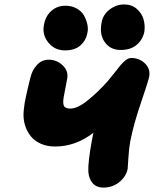

<svg xmlns="http://www.w3.org/2000/svg" viewBox="-20 -873 695 865"><path d="M438 -772.9Q444.3 -807.6 474.1 -830.3Q503.9 -853 539.1 -853Q573.2 -853 596.2 -833Q619.1 -813 627 -784.9Q634.8 -756.8 629.9 -728Q622.6 -693.8 595.7 -670.9Q568.8 -647.9 522.9 -647.9Q477.1 -647.9 451.9 -683.3Q426.8 -718.8 438 -772.9ZM272.9 -646Q226.1 -646 197.5 -681.6Q168.9 -717.3 178.2 -762.2Q185.5 -801.3 211.7 -824.2Q237.8 -847.2 274.9 -847.2Q302.7 -847.2 324.7 -835.2Q346.7 -823.2 357.4 -804.9Q368.2 -786.6 373.3 -764.2Q378.4 -741.7 373 -721.2Q366.7 -689.5 341.6 -667.7Q316.4 -646 272.9 -646ZM444.8 -27.8Q415.5 -27.8 397.9 -47.1Q380.4 -66.4 377.9 -100.1Q376 -143.6 395 -246.1Q399.9 -270.5 400.9 -274.9Q320.8 -212.9 228 -212.9Q191.9 -212.9 163.6 -225.6Q135.3 -238.3 118.9 -259Q102.5 -279.8 94.2 -304.2Q85.9 -328.6 85.9 -355Q85.9 -366.7 87.6 -382.3Q89.4 -397.9 91.3 -409.9Q93.3 -421.9 97.7 -441.7Q102.1 -461.4 104 -470Q106 -478.5 111.1 -499.5Q116.2 -520.5 117.2 -523.9Q124.5 -556.2 146.2 -580.1Q168 -604 199.2 -604Q235.8 -604 262.9 -578.1Q290 -552.2 282.2 -516.1Q280.3 -503.9 274.9 -477.3Q269.5 -450.7 267.1 -436Q262.2 -409.2 267.8 -396.5Q273.4 -383.8 296.9 -383.8Q329.6 -383.8 376.2 -421.6Q422.9 -459.5 464.8 -506.8Q478 -522 495.8 -544.9Q513.7 -567.9 523.7 -580.1Q533.7 -592.3 546.6 -602.1Q559.6 -611.8 571.8 -611.8Q607.4 -611.8 633.1 -587.2Q658.7 -562.5 651.9 -526.9Q648.4 -507.8 615.5 -411.6Q582.5 -315.4 566.9 -236.8Q561 -205.1 558.3 -160.6Q555.7 -116.2 555.2 -112.8Q548.3 -77.6 517.6 -52.7Q486.8 -27.8 444.8 -27.8Z"/></svg>

Font: Shantell Sans Irregular
Style: Italic
Weight: 800
Italic angle: -11.31°
Designer: Stephen Nixon, Anya Danilova, Shantell Martin
Foundry: Arrow Type
Version: Version 1.006;[9816181b4]